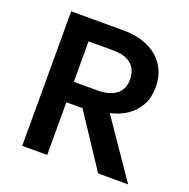

<svg xmlns="http://www.w3.org/2000/svg" viewBox="-125 -819 922 939"><g transform="rotate(20 336.0 -350.0)"><path d="M88.5 0V-700H359.5Q434 -700 489 -674.8Q544 -649.5 574 -602.5Q604 -555.5 604 -490.5Q604 -438.5 582.5 -399Q561 -359.5 523.2 -333.5Q485.5 -307.5 436 -297L639.5 0H483.5L302.5 -274H218.5V0ZM218.5 -380.5H340.5Q403 -380.5 438 -406.8Q473 -433 473 -483.5Q473 -536 441 -563.5Q409 -591 347 -591H218.5Z"/></g></svg>

Font: Geologica Medium
Style: Regular
Weight: 500
Designer: Sindre Bremnes, Frode Helland
Foundry: Monokrom Skriftforlag AS
Version: Version 1.010;gftools[0.9.28]